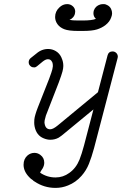

<svg xmlns="http://www.w3.org/2000/svg" viewBox="-20 -701 595 937"><path d="M448 -609Q436 -620 436 -636Q436 -643 438 -650Q446 -672 469 -679Q476 -681 486 -681Q496 -681 506.5 -674.5Q517 -668 522 -657.5Q527 -647 527 -636Q527 -627 523 -617Q516 -595 494 -578Q477 -565 453.5 -557.5Q430 -550 384 -550H361Q315 -550 293.5 -558.5Q272 -567 260.5 -583Q249 -599 249 -618Q249 -645 269 -664Q286 -681 308 -681Q325 -681 337 -669Q347 -659 347 -644Q346 -634 344.5 -630Q343 -626 341.5 -623.5Q340 -621 338.5 -619Q337 -617 336 -616Q329 -608 319 -604Q333 -601 361 -601H384Q429 -601 448 -609ZM161 -378Q154 -372 148 -372Q142 -372 138.5 -373Q135 -374 132.5 -375.5Q130 -377 127.5 -379.5Q125 -382 123 -385Q120 -391 120 -397Q120 -409 129 -417Q160 -442 165.5 -446Q171 -450 175 -452Q194 -462 214.5 -462Q235 -462 252.5 -451.5Q270 -441 279 -422Q286 -406 287 -399Q289 -390 289 -379Q289 -368 285 -352.5Q281 -337 267 -299Q207 -146 204 -137Q199 -120 198 -114Q197 -108 197 -103Q197 -98 198 -96Q203 -70 225 -70Q239 -70 262 -89L458 -251L505 -431Q510 -450 529 -450Q540 -450 547.5 -442.5Q555 -435 555 -424Q555 -421 554 -418L439 22Q427 66 414 98.5Q401 131 378 157Q350 189 312 204Q283 216 251 216Q195 216 149 185Q144 183 140 178Q131 173 122 163Q95 135 95 103Q95 74 115 57Q130 45 148 45Q164 45 177 55Q196 69 196 93Q196 107 188 121Q186 125 182 130Q176 139 176 142Q210 165 251 165Q288 165 318 143Q351 120 368 78Q379 50 390 9L436 -167L294 -50Q279 -37 266 -29Q248 -19 225 -19Q210 -19 193 -26Q158 -40 149 -83Q147 -93 147 -102Q147 -111 147.5 -117.5Q148 -124 149.5 -130Q151 -136 153 -143Q157 -157 164 -175L220 -317Q233 -352 235.5 -363Q238 -374 238 -378Q238 -388 236 -395L234 -399Q228 -412 214 -412Q203 -412 189 -401Q186 -399 161 -378Z"/></svg>

Font: TT2020Base
Style: Italic
Weight: 400
Italic angle: -15°
Version: Version 0.2.000